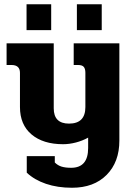

<svg xmlns="http://www.w3.org/2000/svg" viewBox="-20 -684 623 904"><path d="M105 -664H221V-542H105ZM342 -664H459V-542H342ZM106 129V51H238V81Q252 95 270 100.5Q288 106 315 106Q395 106 395 13V-36Q368 -21 337 -13Q306 -5 277 -5Q183 -5 128.5 -51Q74 -97 74 -180V-341Q74 -378 34 -378H11V-480H233V-174Q233 -102 305 -102Q382 -102 382 -180V-341Q382 -360 374.5 -369Q367 -378 347 -378H327V-480H542V-22Q542 79 482 139.5Q422 200 319 200Q251 200 196.5 181.5Q142 163 106 129Z"/></svg>

Font: Pridi SemiBold
Style: Regular
Weight: 600
Designer: Katatrad Team
Foundry: CadsonDemak
Version: Version 1.001